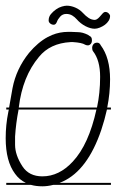

<svg xmlns="http://www.w3.org/2000/svg" viewBox="-22 -664 410 675"><path d="M368 -279H354Q346 -243 334 -207Q286 -66 199 -26Q193 -23 187 -21H368V-14H165Q145 -9 127 -9Q105 -9 87 -14H0V-21H69Q46 -32 31 -53Q-2 -97 -2 -178Q-2 -225 7 -269L9 -279H0V-286H10L22 -354Q35 -422 80 -478Q111 -515 146 -534L161 -541Q188 -552 218 -552H227Q232 -552 251 -551Q269 -551 288 -541L298 -534Q301 -530 301 -525Q302 -515 297 -509.5Q292 -504 286 -504.5Q280 -505 277 -507Q266 -514 235 -516H226Q154 -512 115 -464Q57 -395 44 -286H319Q330 -337 330 -394Q330 -452 305 -484Q302 -488 302 -495.5Q302 -503 306.5 -508.5Q311 -514 319.5 -514Q328 -514 332 -505Q365 -461 365 -385Q365 -336 355 -286H368ZM31 -184V-155Q31 -119 57 -79Q80 -44 127 -44Q186 -44 234 -96Q290 -156 317 -279H43V-277Q34 -231 31 -184ZM178 -587Q174 -577 167 -577Q160 -577 154.5 -581.5Q149 -586 149 -592Q149 -605 157 -614.5Q165 -624 175 -631Q185 -638 195.5 -641Q206 -644 213 -644Q227 -644 242.5 -637.5Q258 -631 270 -618Q279 -608 289.5 -601Q300 -594 312 -594Q318 -595 323 -599.5Q328 -604 332 -609Q336 -614 340 -618Q344 -622 348 -622Q355 -622 360 -617Q365 -612 365 -608Q365 -599 360 -591Q355 -583 347 -577Q339 -571 329 -567Q319 -563 311 -563Q296 -563 278.5 -572Q261 -581 247 -597Q241 -604 232 -609.5Q223 -615 211 -615Q198 -615 189.5 -605.5Q181 -596 178 -587Z"/></svg>

Font: Gruenewald VA 3. Klasse
Style: Regular
Weight: 400
Designer: Peter Wiegel
Foundry: Peter Wiegel, nach dem Schriftentwurf von Dr. H. Gr¸newald
Version: Version 0.007